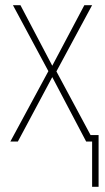

<svg xmlns="http://www.w3.org/2000/svg" viewBox="-20 -547 404 742"><path d="M336 175H361V-25H330L198 -271L336 -527H306L182 -293L59 -527H30L167 -272L20 0H49L182 -249L313 0H336Z"/></svg>

Font: Noto Sans Condensed Thin
Style: Regular
Weight: 100
Width: 3
Designer: Monotype Design Team
Foundry: Monotype Imaging Inc.
Version: Version 2.013